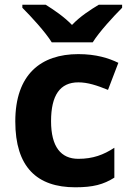

<svg xmlns="http://www.w3.org/2000/svg" viewBox="-20 -852 554 816"><path d="M200 -672H374C402 -717 463 -783 499 -819V-832H400C365 -811 320 -782 286 -746C251 -782 209 -810 174 -832H75V-819C112 -782 172 -717 200 -672ZM300 -56C376 -56 420 -68 466 -97V-224C420 -194 375 -177 313 -177C239 -177 197 -228 197 -337C197 -447 235 -502 313 -502C353 -502 392 -489 439 -470L483 -585C442 -605 388 -622 313 -622C154 -622 45 -536 45 -336C45 -142 137 -56 300 -56Z"/></svg>

Font: Noto Sans Malayalam UI
Style: Bold
Weight: 700
Designer: Jelle Bosma - Monotype Design Team
Foundry: Monotype Imaging Inc.
Version: Version 2.104